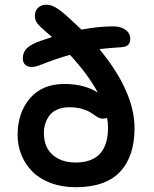

<svg xmlns="http://www.w3.org/2000/svg" viewBox="-20 -824 648 809"><path d="M298.8 -35.2Q241.2 -35.2 194.3 -52.7Q147.5 -70.3 117.2 -100.3Q86.9 -130.4 70.6 -170.2Q54.2 -210 54.2 -254.9Q54.2 -349.1 106.2 -409.7Q158.2 -470.2 251 -470.2Q335 -470.2 392.1 -434.1Q352.1 -508.8 274.9 -592.8Q221.2 -578.6 146 -548.8Q114.3 -536.6 95.2 -545.4Q76.2 -554.2 76.2 -578.1Q76.2 -603 92.5 -620.1Q108.9 -637.2 153.8 -652.8Q161.6 -655.3 176.8 -660.4Q191.9 -665.5 199.2 -668Q195.3 -671.9 186.5 -679Q177.7 -686 175.8 -688Q145 -714.4 136 -727.5Q127 -740.7 127 -756.8Q127 -778.8 140.6 -791.5Q154.3 -804.2 175.8 -804.2Q192.4 -804.2 211.4 -794.2Q230.5 -784.2 261.2 -756.8Q310.5 -711.9 323.2 -699.2Q394.5 -712.9 458 -712.9Q489.3 -712.9 509 -698.2Q528.8 -683.6 528.8 -661.1Q528.8 -643.6 520 -635Q511.2 -626.5 491.2 -625Q447.8 -622.6 398.9 -617.2Q546.9 -437 546.9 -284.2Q546.9 -165 485.8 -100.1Q424.8 -35.2 298.8 -35.2ZM165 -264.2Q165 -203.1 202.4 -171.1Q239.7 -139.2 297.9 -139.2Q435.1 -139.2 435.1 -286.1Q435.1 -308.1 431.2 -327.1Q423.8 -324.2 411.1 -324.2Q401.4 -324.2 388.9 -331.8Q376.5 -339.4 364.5 -348.1Q352.5 -356.9 327.9 -364.5Q303.2 -372.1 272 -372.1Q243.2 -372.1 221.4 -362.5Q199.7 -353 188 -336.9Q176.3 -320.8 170.7 -302.7Q165 -284.7 165 -264.2Z"/></svg>

Font: Shantell Sans Bouncy
Style: Regular
Weight: 500
Designer: Stephen Nixon, Anya Danilova, Shantell Martin
Foundry: Arrow Type
Version: Version 1.006;[9816181b4]